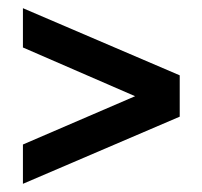

<svg xmlns="http://www.w3.org/2000/svg" viewBox="-20 -537 494 469"><path d="M419 -252 36 -88V-184L310 -302L36 -421V-517L419 -353Z"/></svg>

Font: Georama Semi Condensed SemiBold
Style: Regular
Weight: 600
Width: 4
Designer: Jean-Baptiste Levee
Foundry: Production Type
Version: Version 1.000